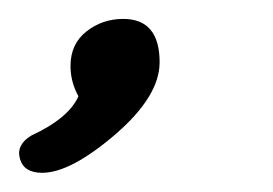

<svg xmlns="http://www.w3.org/2000/svg" viewBox="-109 -94 286 201"><path d="M20 -74.2Q58.1 -74.2 58.1 -28.8Q58.1 6.8 11.5 46.9Q-35.2 86.9 -64.9 86.9Q-84 86.9 -88.1 72.3Q-92.3 57.6 -76.2 47.9Q-37.1 29.8 -26.9 6.8Q-35.2 -8.3 -35.2 -24.9Q-35.2 -47.9 -18.6 -61Q-2 -74.2 20 -74.2Z"/></svg>

Font: Florida Vibes
Style: Regular
Weight: 400
Italic angle: -30°
Designer: Turbologo.com
Foundry: Turbologo.com
Version: Version 1.000;hotconv 1.0.109;makeotfexe 2.5.65596